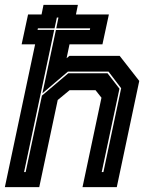

<svg xmlns="http://www.w3.org/2000/svg" viewBox="-28 -770 644 790"><path d="M-8 0 116.5 -587.5H61L87.5 -710.5H143L151 -750H292.5L284.5 -710.5H420L393.5 -587.5H258L246 -530.5L257.5 -540H464.5L545 -437L452.5 0H311.5L389.5 -368L365 -399H258.5L209.5 -358.5L133.5 0ZM71 -62H77.5L144.5 -376.5L253 -468.5H414.5L463.5 -405L390.5 -62H397.5L470.5 -407L418.5 -475.5H251.5L146.5 -386L202 -646.5H341.5L343 -653.5H203.5L212.5 -698H206L196.5 -653.5H128L126.5 -647H195Z"/></svg>

Font: Tourney Thin ExtraBold
Style: Italic
Weight: 800
Italic angle: -12°
Version: Version 1.015